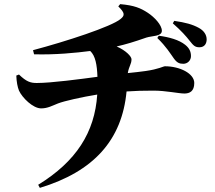

<svg xmlns="http://www.w3.org/2000/svg" viewBox="-20 -837 1040 930"><path d="M553 -806C586 -774 585 -762 564 -745C520 -708 299 -636 140 -594L145 -574C247 -571 348 -581 417 -590C442 -567 450 -523 452 -465C370 -454 229 -435 158 -435C128 -435 108 -441 72 -476L59 -471C60 -441 65 -415 72 -398C88 -363 140 -312 179 -312C211 -312 233 -325 261 -336C292 -348 377 -367 451 -379C439 -196 349 -55 165 58L173 73C434 -6 571 -159 593 -394C634 -397 673 -398 724 -398C784 -398 846 -384 873 -384C899 -384 921 -395 921 -435C921 -481 851 -516 779 -516C771 -516 749 -502 685 -493C660 -490 634 -486 599 -483C605 -518 617 -526 617 -550C617 -563 591 -592 545 -612C589 -622 629 -634 689 -655C717 -664 764 -660 764 -688C764 -716 728 -754 696 -775C661 -798 630 -811 562 -817ZM742 -653C786 -610 804 -579 822 -554C837 -533 849 -528 868 -528C889 -528 905 -545 905 -565C905 -587 897 -604 877 -620C847 -644 800 -657 749 -664ZM817 -724C859 -687 881 -662 899 -639C917 -616 925 -608 946 -608C973 -608 981 -629 981 -646C981 -669 967 -689 943 -702C912 -719 878 -728 824 -736Z"/></svg>

Font: Noto Serif CJK JP Black
Style: Regular
Weight: 900
Designer: Ryoko NISHIZUKA 西塚涼子 (kana & ideographs); Frank Grießhammer (Latin, Greek & Cyrillic); Wenlong ZHANG 张文龙 (bopomofo); San
Foundry: Adobe Systems Incorporated
Version: Version 1.001;PS 1.001;hotconv 16.6.54;makeotf.lib2.5.65590